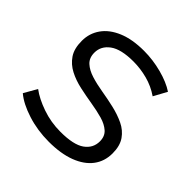

<svg xmlns="http://www.w3.org/2000/svg" viewBox="-146 -652 780 780"><g transform="rotate(45 244.0 -262.5)"><path d="M240 5Q175 5 117 -13.5Q59 -32 26 -60L58 -116Q90 -92 140 -74.5Q190 -57 245 -57Q320 -57 353 -80.5Q386 -104 386 -143Q386 -172 367.5 -188.5Q349 -205 319 -213.5Q289 -222 252 -228Q215 -234 178.5 -242Q142 -250 112 -265.5Q82 -281 63.5 -308Q45 -335 45 -380Q45 -423 69 -457Q93 -491 139.5 -510.5Q186 -530 253 -530Q304 -530 355 -516.5Q406 -503 439 -481L408 -424Q373 -448 333 -458.5Q293 -469 253 -469Q182 -469 148.5 -444.5Q115 -420 115 -382Q115 -352 133.5 -335Q152 -318 182.5 -308.5Q213 -299 249.5 -293Q286 -287 322.5 -278.5Q359 -270 389.5 -255.5Q420 -241 438.5 -214.5Q457 -188 457 -145Q457 -99 431.5 -65.5Q406 -32 357.5 -13.5Q309 5 240 5Z"/></g></svg>

Font: MOST Montserrat
Style: Regular
Weight: 400
Designer: Julieta Ulanovsky
Foundry: Julieta Ulanovsky
Version: Version 8.000;March 11, 2024;FontCreator 15.0.0.2926 64-bit